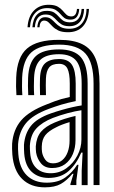

<svg xmlns="http://www.w3.org/2000/svg" viewBox="-20 -776 480 805"><path d="M372.3 0V-425.3Q372.3 -512.9 338.8 -550.9Q305.3 -588.9 227.6 -588.9Q147.6 -588.9 111.8 -556.7Q76 -524.5 72.8 -450.1Q72.3 -433.3 72.3 -414.5Q72.3 -395.7 73.7 -377.1H48.9Q47.5 -396.6 47.3 -413.6Q47.1 -430.5 47.9 -451.1Q51.2 -536.3 93.4 -572.6Q135.5 -609 227.6 -609Q288.4 -609 325.7 -590.4Q363 -571.8 380.2 -531.4Q397.3 -491.1 397.3 -425.3V0ZM192.5 -49.7Q229.4 -49.7 258.5 -70.7Q287.5 -91.6 304.5 -124.1Q321.4 -156.5 321.4 -190.8V-313.8Q295.5 -310.2 263.7 -301.6Q231.8 -293 201.3 -281.4Q156.5 -263.6 132.1 -237Q107.8 -210.5 105.2 -164.5Q104.9 -156.4 105.5 -148.5Q106.1 -140.6 106.5 -134.2Q109.7 -93.2 132.1 -71.5Q154.5 -49.7 192.5 -49.7ZM198.7 -71.5Q168.2 -71.5 152 -90.9Q135.7 -110.3 131.3 -136.4Q130.6 -142.2 130.2 -149.9Q129.8 -157.6 130 -162.2Q132.6 -200.4 151.6 -223.3Q170.7 -246.1 209 -262.2Q227.9 -270.3 251.2 -277.7Q274.5 -285.1 296.6 -289.9V-188.6Q296.6 -156.7 285.4 -130Q274.1 -103.3 252.3 -87.4Q230.5 -71.5 198.7 -71.5ZM202.3 -91.2Q225 -91.2 240.5 -104Q255.9 -116.8 263.8 -138.4Q271.7 -160 271.7 -186.4V-264Q253.9 -258.7 240.3 -253.4Q226.6 -248.2 217.1 -243.1Q184.2 -227.2 170.1 -209.4Q155.9 -191.6 155.2 -162.4Q155.1 -156.3 155.2 -150.5Q155.2 -144.8 156.2 -138.6Q158.9 -121.7 169.8 -106.4Q180.7 -91.2 202.3 -91.2ZM168 9.5Q108.6 9.5 73 -25.6Q37.3 -60.6 31.8 -127.9Q31 -138.8 30.6 -152Q30.2 -165.3 30.8 -173.4Q35.4 -232.4 68.8 -271.3Q102.2 -310.3 176.6 -338.7Q195.2 -346.1 209 -351.3Q222.8 -356.4 237.4 -360.7Q252 -364.9 272.5 -369.3V-425.5Q272.5 -468.6 262.7 -488.5Q252.8 -508.4 227.6 -508.4Q198.6 -508.4 186.2 -493.5Q173.8 -478.5 172.5 -445.8Q172.2 -437.3 172 -418Q171.9 -398.7 172.7 -377.1H147.9Q146.9 -401.7 147.2 -418.7Q147.4 -435.8 147.7 -448.3Q149.5 -493.3 169.4 -510.9Q189.2 -528.5 227.6 -528.5Q266.2 -528.5 281.8 -504Q297.4 -479.5 297.4 -425.5V-352.1Q263.5 -345.2 237.6 -337.4Q211.7 -329.6 184.8 -319.6Q117.5 -294.7 88.7 -259.3Q59.9 -223.9 55.8 -171.4Q55.3 -162.6 55.6 -151.3Q55.9 -140.1 56.8 -129.9Q61.4 -71.3 92.5 -40.7Q123.6 -10.1 175.9 -10.1Q223.4 -10.1 253.7 -31.8Q283.9 -53.4 303.4 -84.9H309L300.2 -19.3V0H275.3L275 -4.1L288.1 -47.3H283.5Q260.3 -19.1 234.9 -4.8Q209.5 9.5 168 9.5ZM322.5 0.2V-60L326.3 -136.1H320.7Q300.5 -88.1 267.8 -59Q235.1 -29.9 183.3 -30Q140.2 -30.2 112.9 -55.6Q85.6 -81.1 81.5 -132.1Q81.1 -139.9 80.6 -150.4Q80 -161 80.5 -168.8Q84.3 -216.1 109.5 -248Q134.6 -279.8 193.1 -300.5Q216.3 -308.6 239.1 -315.1Q261.9 -321.7 283.1 -326.5Q304.3 -331.4 322.4 -334V-425.3Q322.4 -491.4 300.6 -520Q278.7 -548.7 227.6 -548.7Q173.9 -548.7 149.4 -525.4Q124.8 -502.2 122.8 -448.9Q122.2 -432.7 122.1 -414.4Q122 -396.2 123.2 -377.1H98.4Q97.3 -397.4 97.2 -415.7Q97.2 -433.9 97.8 -449.4Q100.3 -513.4 130.5 -541.1Q160.6 -568.8 227.6 -568.8Q291.8 -568.8 319.6 -535.5Q347.4 -502.3 347.4 -425.3V0.2ZM95.4 -661.6Q98.3 -708 123.2 -732.6Q148.1 -757.3 188.2 -755.9Q209.9 -755.2 222.5 -747.9Q235.1 -740.6 242.9 -731.3Q250.8 -721.9 258.3 -714.8Q265.8 -707.6 277.4 -707.2Q288.9 -706.5 295.2 -714.2Q301.4 -721.9 302.7 -738.6H312Q311 -716.9 301.8 -705Q292.5 -693.1 273.6 -693.8Q258.2 -694.2 249.3 -701.2Q240.5 -708.3 233 -717.4Q225.4 -726.5 214.2 -733.8Q202.9 -741.1 182.6 -741.9Q148 -743.4 127.8 -721.6Q107.6 -699.8 105.6 -661.6ZM115.8 -661.6Q118.2 -696.3 134.7 -714Q151.2 -731.7 179 -730.5Q197.6 -729.9 208.1 -722.7Q218.6 -715.5 226.3 -706.3Q234.1 -697.1 244 -690Q254 -683 271.3 -682.4Q295.1 -681.6 307.8 -696.3Q320.5 -711 322.2 -738.6H332.6Q331.4 -703.1 314.8 -684.2Q298.1 -665.3 268.6 -666.2Q249.3 -666.6 237.9 -673.8Q226.5 -681 218.1 -690.4Q209.8 -699.8 200 -707.1Q190.2 -714.4 173.9 -715.1Q152.1 -716.4 139.8 -702.3Q127.5 -688.1 126.2 -661.6ZM136.4 -661.6Q138 -683 146.7 -693.8Q155.3 -704.7 171.5 -703.8Q185.5 -703.2 194.4 -696Q203.4 -688.9 212.2 -679.6Q221 -670.2 233.6 -663.1Q246.3 -656 267.3 -655.4Q302.2 -654.3 321.9 -676.1Q341.7 -697.9 342.8 -738.6H353Q351.1 -690.9 327.5 -665.4Q303.9 -639.9 261.8 -640.9Q238 -641.4 223.7 -648.6Q209.4 -655.8 200.4 -665.1Q191.4 -674.5 184.1 -681.7Q176.7 -689 166.9 -689.6Q157.2 -690.5 151.7 -683.2Q146.2 -675.9 145.9 -661.6Z"/></svg>

Font: Big Shoulders Inline Thin
Style: Regular
Weight: 100
Designer: Patric King
Foundry: XO Type Co
Version: Version 2.002